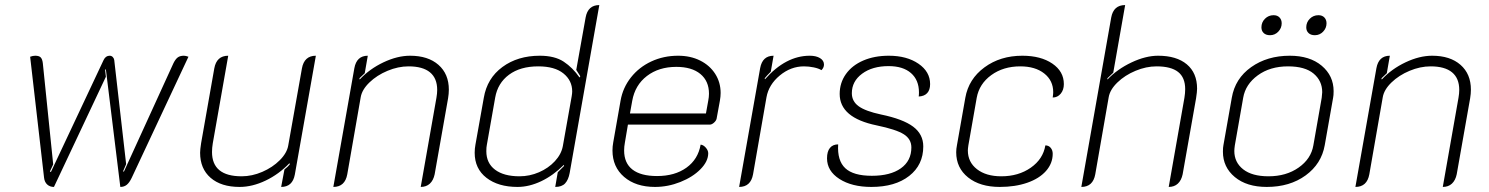

<svg xmlns="http://www.w3.org/2000/svg" viewBox="-20 -729 5879 758"><path d="M154 -27 99 -505Q110 -509 119 -509Q134 -509 140.5 -502.5Q147 -496 149 -480L190 -80L177 -52L181 -50L389 -492Q397 -509 413 -509Q420 -509 425 -504Q430 -499 431 -492L478 -81L466 -53L469 -51L665 -480Q673 -496 682 -502.5Q691 -509 706 -509Q713 -509 724 -505L500 -27Q491 -8 480.5 0.5Q470 9 455 9L398 -455L395 -454L398 -426L193 9Q177 9 166.5 -0.5Q156 -10 154 -27Z M1144 -40Q1135 9 1090 9L1103 -60Q1117 -71 1124 -80L1123 -85Q1081 -41 1028.5 -16Q976 9 926 9Q853 9 811.5 -27Q770 -63 770 -126Q770 -138 774 -164L826 -459Q835 -509 881 -509L820 -163Q817 -145 817 -129Q817 -33 934 -33Q975 -33 1015.5 -50.5Q1056 -68 1084.5 -96.5Q1113 -125 1118 -155L1172 -459Q1181 -509 1227 -509Z M1379 -460Q1388 -509 1432 -509L1420 -440L1399 -420L1400 -415Q1439 -457 1494 -483Q1549 -509 1599 -509Q1670 -509 1711 -473Q1752 -437 1752 -375Q1752 -359 1749 -341L1696 -41Q1691 -17 1677 -4Q1663 9 1641 9L1703 -343Q1706 -360 1706 -374Q1706 -420 1677.5 -443.5Q1649 -467 1593 -467Q1552 -467 1510 -449.5Q1468 -432 1438.5 -403.5Q1409 -375 1404 -345L1351 -41Q1342 9 1296 9Z M1854 -126Q1854 -142 1857 -158L1890 -343Q1903 -420 1963.5 -464.5Q2024 -509 2111 -509Q2170 -509 2205.5 -485.5Q2241 -462 2268 -423L2271 -428L2255 -453L2292 -660Q2301 -709 2346 -709L2229 -46Q2224 -19 2211 -5Q2198 9 2172 9L2182 -49L2207 -74L2206 -78Q2164 -36 2116.5 -13.5Q2069 9 2023 9Q1947 9 1900.5 -27Q1854 -63 1854 -126ZM2202 -152 2237 -349Q2239 -361 2239 -368Q2239 -411 2204.5 -439Q2170 -467 2105 -467Q2034 -467 1989.5 -434Q1945 -401 1935 -344L1902 -157Q1900 -148 1900 -132Q1900 -85 1934.5 -59Q1969 -33 2031 -33Q2071 -33 2108 -49Q2145 -65 2170.5 -92.5Q2196 -120 2202 -152Z M2398 -135Q2398 -151 2401 -167L2430 -332Q2439 -383 2471 -423.5Q2503 -464 2551.5 -486.5Q2600 -509 2657 -509Q2706 -509 2744 -490Q2782 -471 2803.5 -437.5Q2825 -404 2825 -362Q2825 -348 2822 -331L2809 -260Q2807 -252 2798.5 -244.5Q2790 -237 2782 -237H2459L2447 -166Q2444 -150 2444 -135Q2444 -85 2477 -59.5Q2510 -34 2574 -34Q2644 -34 2690 -67Q2736 -100 2746 -158Q2757 -157 2766.5 -146Q2776 -135 2776 -124Q2776 -92 2745.5 -61Q2715 -30 2666 -10.5Q2617 9 2566 9Q2490 9 2444 -30.5Q2398 -70 2398 -135ZM2767 -281 2776 -331Q2779 -346 2779 -359Q2779 -409 2745 -437Q2711 -465 2650 -465Q2581 -465 2534 -429Q2487 -393 2476 -331L2467 -281Z M3006 -345 2953 -41Q2944 9 2898 9L2981 -460Q2990 -509 3034 -509L3023 -446Q3007 -430 2999 -420L3000 -416Q3082 -509 3177 -509Q3202 -509 3217.5 -499.5Q3233 -490 3233 -474Q3233 -462 3223 -452Q3212 -459 3192.5 -463Q3173 -467 3154 -467Q3102 -467 3058.5 -431Q3015 -395 3006 -345Z M3245 -104Q3245 -131 3256.5 -145Q3268 -159 3289 -159Q3285 -95 3317 -65Q3349 -35 3422 -35Q3495 -35 3536.5 -64.5Q3578 -94 3578 -147Q3578 -180 3548 -199Q3518 -218 3441 -234Q3295 -264 3295 -358Q3295 -402 3319.5 -436.5Q3344 -471 3388 -490Q3432 -509 3489 -509Q3560 -509 3606 -477.5Q3652 -446 3652 -397Q3652 -374 3640.5 -361.5Q3629 -349 3607 -348Q3608 -354 3608 -364Q3608 -413 3576.5 -440.5Q3545 -468 3488 -468Q3424 -468 3383.5 -438Q3343 -408 3343 -361Q3343 -329 3370 -309.5Q3397 -290 3458 -277Q3545 -259 3585 -229Q3625 -199 3625 -151Q3625 -78 3569.5 -34.5Q3514 9 3420 9Q3343 9 3294 -22.5Q3245 -54 3245 -104Z M3755 -128Q3755 -141 3758 -156L3791 -343Q3804 -417 3866.5 -463Q3929 -509 4016 -509Q4089 -509 4134.5 -478Q4180 -447 4180 -397Q4180 -374 4167.5 -359Q4155 -344 4136 -344Q4138 -358 4138 -365Q4138 -411 4102.5 -439Q4067 -467 4008 -467Q3941 -467 3893.5 -432.5Q3846 -398 3836 -343L3803 -155Q3801 -141 3801 -135Q3801 -89 3837 -61Q3873 -33 3933 -33Q4001 -33 4049.5 -67Q4098 -101 4107 -155Q4120 -155 4128 -145.5Q4136 -136 4136 -122Q4136 -84 4109.5 -54Q4083 -24 4035.5 -7.5Q3988 9 3927 9Q3849 9 3802 -28.5Q3755 -66 3755 -128Z M4367 -660Q4376 -709 4422 -709L4375 -442L4352 -420V-415Q4391 -456 4447 -482.5Q4503 -509 4552 -509Q4625 -509 4665.5 -475Q4706 -441 4706 -379Q4706 -367 4702 -341L4649 -41Q4644 -17 4630 -4Q4616 9 4594 9L4656 -343Q4659 -361 4659 -377Q4659 -423 4631 -445Q4603 -467 4546 -467Q4505 -467 4463 -449.5Q4421 -432 4391.5 -403.5Q4362 -375 4357 -345L4304 -41Q4295 9 4249 9Z M4808 -130Q4808 -147 4810 -156L4843 -343Q4856 -419 4919.5 -464Q4983 -509 5072 -509Q5151 -509 5198 -469.5Q5245 -430 5245 -369Q5245 -352 5243 -343L5210 -156Q5197 -82 5134.5 -36.5Q5072 9 4981 9Q4902 9 4855 -30Q4808 -69 4808 -130ZM5165 -155 5198 -343Q5200 -359 5200 -365Q5200 -410 5166 -438.5Q5132 -467 5065 -467Q4994 -467 4945.5 -431.5Q4897 -396 4888 -343L4855 -155Q4853 -141 4853 -133Q4853 -88 4888 -60.5Q4923 -33 4988 -33Q5058 -33 5107 -67.5Q5156 -102 5165 -155ZM4960 -621Q4960 -641 4974 -655Q4988 -669 5008 -669Q5023 -669 5031.5 -660Q5040 -651 5040 -637Q5040 -618 5026.5 -604Q5013 -590 4994 -590Q4978 -590 4969 -598.5Q4960 -607 4960 -621ZM5137 -621Q5137 -641 5151 -655Q5165 -669 5185 -669Q5200 -669 5208.5 -660Q5217 -651 5217 -637Q5217 -618 5203.5 -604Q5190 -590 5171 -590Q5155 -590 5146 -598.5Q5137 -607 5137 -621Z M5414 -460Q5423 -509 5467 -509L5455 -440L5434 -420L5435 -415Q5474 -457 5529 -483Q5584 -509 5634 -509Q5705 -509 5746 -473Q5787 -437 5787 -375Q5787 -359 5784 -341L5731 -41Q5726 -17 5712 -4Q5698 9 5676 9L5738 -343Q5741 -360 5741 -374Q5741 -420 5712.5 -443.5Q5684 -467 5628 -467Q5587 -467 5545 -449.5Q5503 -432 5473.5 -403.5Q5444 -375 5439 -345L5386 -41Q5377 9 5331 9Z"/></svg>

Font: K2D Thin
Style: Italic
Weight: 100
Italic angle: -10°
Designer: Katatrad Aksorn Co.,Ltd.
Foundry: Cadson Demak Co.,Ltd.
Version: Version 1.000; ttfautohint (v1.6)